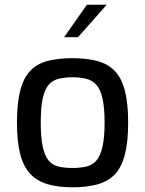

<svg xmlns="http://www.w3.org/2000/svg" viewBox="-20 -789 616 815"><path d="M288 6Q227 6 182.5 -7Q138 -20 109 -50.5Q80 -81 66 -134Q52 -187 52 -268Q52 -352 66 -405.5Q80 -459 109 -489Q138 -519 183 -530.5Q228 -542 288 -542Q348 -542 393 -530Q438 -518 467 -488Q496 -458 510 -404.5Q524 -351 524 -268Q524 -186 510 -132.5Q496 -79 467.5 -49Q439 -19 394 -6.5Q349 6 288 6ZM288 -76Q321 -76 346.5 -82Q372 -88 389 -107.5Q406 -127 415 -166Q424 -205 424 -269Q424 -333 415 -371.5Q406 -410 389 -429Q372 -448 346.5 -454.5Q321 -461 288 -461Q254 -461 228.5 -454.5Q203 -448 186.5 -429Q170 -410 161.5 -371.5Q153 -333 153 -269Q153 -205 161.5 -166Q170 -127 186.5 -107.5Q203 -88 228.5 -82Q254 -76 288 -76ZM252 -631 349 -769H433L311 -631Z"/></svg>

Font: Exo Thin Medium
Style: Regular
Weight: 500
Version: Version 2.000